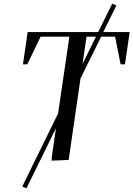

<svg xmlns="http://www.w3.org/2000/svg" viewBox="-20 -878 732 1054"><path d="M102.1 146 298.8 -254.9 360.8 -676.8H203.1L129.9 -524.9H106L131.8 -702.1H519L596.2 -857.9L619.1 -848.1L546.9 -702.1H691.9L666 -524.9H642.1L611.8 -676.8H535.2L421.9 -446.8L356.9 0L263.2 3.9L265.1 -22L287.1 -173.8L125 155.8ZM433.1 -526.9 506.8 -676.8H455.1Z"/></svg>

Font: Dihjauti S
Style: Bold Italic
Weight: 700
Italic angle: -9°
Designer: T. Christopher White
Version: Version 3.0.0